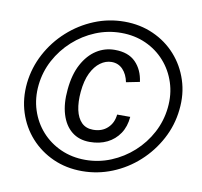

<svg xmlns="http://www.w3.org/2000/svg" viewBox="-74 -723 849 808"><g transform="rotate(10 350.0 -319.0)"><path d="M326.5 6Q259 6 202.8 -19.2Q146.5 -44.5 106.2 -89.2Q66 -134 47 -193Q28 -252 35 -319.5Q42.5 -386.5 74 -445.5Q105.5 -504.5 155 -549.2Q204.5 -594 266 -619.2Q327.5 -644.5 395 -644.5Q462 -644.5 518.5 -619.2Q575 -594 615 -549.2Q655 -504.5 674.2 -445.5Q693.5 -386.5 686 -319.5Q679 -252 647.2 -192.8Q615.5 -133.5 566.2 -88.8Q517 -44 455.2 -19Q393.5 6 326.5 6ZM332 -43Q389 -43 441.2 -64.5Q493.5 -86 535.5 -124Q577.5 -162 604 -212Q630.5 -262 636.5 -319.5Q642.5 -376.5 626.2 -426.5Q610 -476.5 576.2 -514.5Q542.5 -552.5 494.8 -574Q447 -595.5 389.5 -595.5Q332.5 -595.5 280.2 -574Q228 -552.5 186 -514.5Q144 -476.5 117.2 -426.5Q90.5 -376.5 84.5 -319.5Q78.5 -262.5 94.8 -212.2Q111 -162 145 -124Q179 -86 227 -64.5Q275 -43 332 -43ZM337.5 -120.5Q291.5 -120.5 260.5 -145.5Q229.5 -170.5 215.8 -215.8Q202 -261 208 -322Q214 -387 237.8 -431Q261.5 -475 297 -497.8Q332.5 -520.5 375 -520.5Q433 -520.5 464.2 -488.8Q495.5 -457 502 -406L444.5 -394.5Q438 -427.5 418.8 -447.8Q399.5 -468 370.5 -468Q345.5 -468 322.8 -451.5Q300 -435 284.2 -402.8Q268.5 -370.5 264 -322Q260 -278 267.2 -244.5Q274.5 -211 293.2 -192.2Q312 -173.5 342.5 -173.5Q380.5 -173.5 404.2 -195.8Q428 -218 431.5 -254H487.5Q484 -212 464 -182.2Q444 -152.5 411.8 -136.5Q379.5 -120.5 337.5 -120.5Z"/></g></svg>

Font: Karla Medium
Style: Italic
Weight: 500
Italic angle: -8°
Designer: Jonathan Pinhorn
Version: Version 2.001